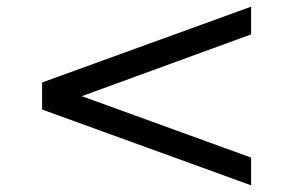

<svg xmlns="http://www.w3.org/2000/svg" viewBox="-20 -553 877 575"><path d="M732 2V-81L225 -265L732 -450V-533L106 -306V-225Z"/></svg>

Font: Iranian Serif 
Style: Regular
Weight: 400
Designer: Hooman Mehr, Hadi Navid in Neviseh Pardaz Co. Ltd. (http://nevisa.com)
Foundry: http://font-store.ir
Version: 5.0.2 build 3/9/1393